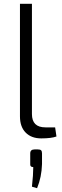

<svg xmlns="http://www.w3.org/2000/svg" viewBox="-20 -720 327 1010"><path d="M148 -700V-120Q148 -50 219 -50H270L277 -2Q250 8 197 8Q145 8 115 -22.5Q85 -53 85 -108V-700ZM162 66H179Q192 66 196.5 71Q201 76 201 87V143Q199 212 175 270L148 262Q155 199 155 159Q137 159 139 140V87Q139 66 162 66Z"/></svg>

Font: Exo 2.0 Light
Style: Regular
Weight: 300
Designer: Natanael Gama
Version: Version 1.001;PS 001.001;hotconv 1.0.70;makeotf.lib2.5.58329